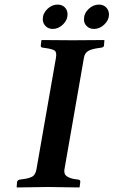

<svg xmlns="http://www.w3.org/2000/svg" viewBox="-20 -822 499 844"><path d="M263.2 -77.1Q259.8 -56.2 274.4 -46.6Q289.1 -37.1 312 -34.2L326.2 -32.2Q333 -30.3 333 -22.9L330.1 0L328.1 2Q227.1 0 190.9 0L55.2 2L53.2 0L55.2 -22.9Q56.2 -28.8 64.9 -32.2L79.1 -34.2Q109.4 -38.1 122.6 -46.1Q135.7 -54.2 140.1 -77.1L226.1 -568.8Q230 -592.8 220.2 -599.6Q210.4 -606.4 180.2 -610.8L166 -612.8Q159.2 -614.3 159.2 -621.1L162.1 -645L164.1 -646Q261.2 -645 299.8 -645L437 -646L439 -645L437 -621.1Q435.5 -614.3 426.8 -612.8L413.1 -610.8Q381.3 -606.4 366.9 -597.4Q352.5 -588.4 349.1 -568.8ZM349.1 -736.8Q349.1 -763.2 369.4 -782.5Q389.6 -801.8 415 -801.8Q434.6 -801.8 446.8 -789.3Q459 -776.9 459 -757.8Q459 -733.9 438.7 -714.4Q418.5 -694.8 393.1 -694.8Q374 -694.8 361.6 -706.8Q349.1 -718.8 349.1 -736.8ZM168 -737.8Q168 -763.2 188.2 -782.5Q208.5 -801.8 232.9 -801.8Q252.9 -801.8 264.9 -789.6Q276.9 -777.3 276.9 -758.8Q276.9 -733.9 256.8 -714.4Q236.8 -694.8 211.9 -694.8Q192.9 -694.8 180.4 -707.3Q168 -719.7 168 -737.8Z"/></svg>

Font: Linux Libertine
Style: Bold Italic
Weight: 700
Italic angle: -11.5°
Designer: Philipp H. Poll
Foundry: Philipp H. Poll
Version: Version 4.0.5